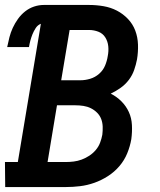

<svg xmlns="http://www.w3.org/2000/svg" viewBox="-25 -755 645 775"><path d="M241 0H-4L-5 -101H47L140 -659Q127 -654 119 -641.5Q111 -629 106 -616.5Q101 -604 97.5 -591Q94 -578 92 -565H4Q8 -585 13 -604.5Q18 -624 26.5 -642.5Q35 -661 47.5 -678.5Q60 -696 76.5 -709Q93 -722 112.5 -728.5Q132 -735 152 -735H334Q364 -735 393 -730Q422 -725 447 -712Q472 -699 491.5 -678.5Q511 -658 521 -631.5Q531 -605 532 -575Q533 -545 528 -515Q524 -494 516.5 -472.5Q509 -451 495 -432.5Q481 -414 462 -400.5Q443 -387 422 -377Q446 -365 465 -346Q484 -327 495 -303Q506 -279 507.5 -250.5Q509 -222 505 -193Q500 -164 488.5 -136Q477 -108 457 -84.5Q437 -61 410.5 -44Q384 -27 355.5 -17Q327 -7 298 -3.5Q269 0 241 0ZM222 -431H299Q319 -431 339 -437Q359 -443 375 -457Q391 -471 399 -490Q407 -509 410 -529Q414 -549 412 -568.5Q410 -588 400 -604Q390 -620 372 -627Q354 -634 334 -634H256ZM167 -101H240Q256 -101 272.5 -103Q289 -105 305 -111Q321 -117 335.5 -126.5Q350 -136 361.5 -149.5Q373 -163 379 -179Q385 -195 388 -211Q390 -227 389.5 -243.5Q389 -260 383.5 -274.5Q378 -289 367 -300Q356 -311 342 -318Q328 -325 312 -327.5Q296 -330 279 -330H205Z"/></svg>

Font: Iosevka HT Extended
Style: Bold Italic
Weight: 700
Width: 7
Italic angle: -9°
Monospace: yes
Designer: Belleve Invis
Foundry: Belleve Invis
Version: Version 32.3.0; ttfautohint (v1.8.4)